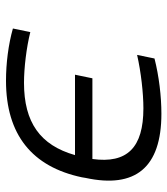

<svg xmlns="http://www.w3.org/2000/svg" viewBox="21 -570 558 640"><g transform="rotate(90 300.0 -250.0)"><path d="M571 -244 573 -256C609 -422 539 -509 359 -509C301 -509 234 -501 175 -486L163 -428C220 -441 291 -449 341 -449C472 -449 526 -395 510 -279H241L229 -221H497C464 -105 388 -51 256 -51C207 -51 139 -59 87 -72L75 -14C128 1 191 9 249 9C429 9 536 -78 571 -244Z"/></g></svg>

Font: LT Wave Mono Light
Style: Italic
Weight: 300
Designer: Daniel Lyons
Version: Version 2.5 (Glyphs App)